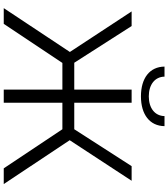

<svg xmlns="http://www.w3.org/2000/svg" viewBox="45 -966 920 1051"><g transform="rotate(90 505.5 -440.0)"><path d="M507 -751C606 -751 669 -799 670 -880H615C614 -827 571 -794 507 -794C443 -794 400 -827 399 -880H344C345 -799 407 -751 507 -751ZM24 0H110L324 -321H470V0H542V-321H687L901 0H987L747 -361L969 -700H889L687 -386H542V-700H470V-386H323L122 -700H42L264 -362Z"/></g></svg>

Font: Montserrat Z
Style: Regular
Weight: 400
Designer: Julieta Ulanovsky
Foundry: Julieta Ulanovsky
Version: Version 8.000